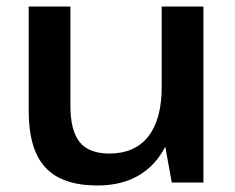

<svg xmlns="http://www.w3.org/2000/svg" viewBox="-20 -560 721 589"><path d="M196 -236Q196 -159 224.5 -124Q253 -89 315 -89Q394 -89 435 -141.5Q476 -194 476 -293V-540H604V0H507L487 -110Q476 -89 462 -71Q398 9 279 9Q170 9 119 -46.5Q68 -102 68 -220V-540H196Z"/></svg>

Font: Pathway Extreme 8pt Thin 12pt SemiBold
Style: Regular
Weight: 600
Version: Version 1.001;gftools[0.9.26]